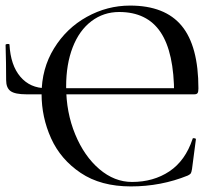

<svg xmlns="http://www.w3.org/2000/svg" viewBox="-20 -656 780 688"><path d="M129 -319Q129 -410 173.5 -482.5Q218 -555 291 -595.5Q364 -636 446 -636Q571 -636 631 -563.5Q691 -491 691 -339Q691 -327 688 -322.5Q685 -318 676 -318H604Q604 -468 555.5 -540.5Q507 -613 407 -613Q351 -613 307.5 -580Q264 -547 240.5 -486.5Q217 -426 217 -346Q217 -253 249.5 -174.5Q282 -96 336 -50Q390 -4 453 -4Q530 -4 587 -42Q644 -80 670 -158Q670 -161 674 -161Q677 -161 679.5 -160Q682 -159 682 -157L668 -50Q666 -38 663.5 -34.5Q661 -31 653 -27Q557 12 449 12Q341 12 269 -36.5Q197 -85 163 -160.5Q129 -236 129 -319ZM0 -495Q0 -498 7 -498.5Q14 -499 14 -496Q18 -422 53 -381Q88 -340 145 -340H667V-318H75Q34 -318 18 -329.5Q2 -341 2 -369Q2 -430 0 -495Z"/></svg>

Font: Cormorant SC Medium
Style: Regular
Weight: 500
Designer: Christian Thalmann (Catharsis Fonts)
Foundry: Catharsis Fonts
Version: Version 4.000